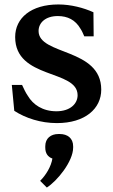

<svg xmlns="http://www.w3.org/2000/svg" viewBox="-20 -536 506 861"><path d="M153 -397C153 -434 184 -464 239 -464C283 -464 318 -447 341 -407C346 -400 353 -385 358 -373H400L399 -481C355 -501 298 -516 242 -516C119 -516 48 -455 48 -370C48 -179 328 -226 328 -109C328 -71 295 -37 233 -37C171 -37 128 -67 105 -106C96 -119 88 -135 79 -155H33L44 -39C95 -6 163 16 235 16C362 16 434 -49 434 -134C434 -322 153 -287 153 -397ZM160 275 190 305C236 276 308 188 308 126V120C308 84 283 65 248 65H242C208 65 183 84 183 120V126C183 152 195 168 215 175C209 211 187 248 160 275Z"/></svg>

Font: LT Superior Serif Semibold
Style: Regular
Weight: 600
Designer: Daniel Lyons
Foundry: LyonsType
Version: Version 2.120;FEAKit 1.0